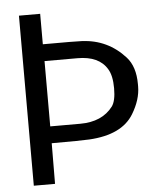

<svg xmlns="http://www.w3.org/2000/svg" viewBox="-53 -777 690 829"><g transform="rotate(-5 292.5 -362.5)"><path d="M153 -243V-526H296Q389 -526 424 -467Q442 -438 442 -383Q442 -328 425 -305Q378 -243 283 -243ZM546 -392Q546 -468 508 -510Q433 -593 321 -598Q300 -599 267 -599H152V-731H60V6H152L153 -170Q282 -170 316 -172Q458 -180 509 -264Q546 -325 546 -382Z"/></g></svg>

Font: Sawarabi Gothic
Style: Regular
Weight: 400
Designer: mshio (mshio@users.sourceforge.jp)
Version: Version 20141215